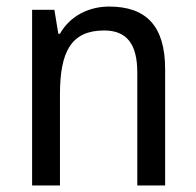

<svg xmlns="http://www.w3.org/2000/svg" viewBox="-20 -566 599 586"><path d="M313 -546C252 -546 194 -518 163 -463H158L146 -536H78V0H163V-278C163 -408 197 -473 298 -473C368 -473 399 -430 399 -345V0H484V-355C484 -487 426 -546 313 -546Z"/></svg>

Font: Noto Sans Sinhala SemiCondensed
Style: Regular
Weight: 400
Width: 4
Designer: Jelle Bosma - Monotype Design Team
Foundry: Monotype Imaging Inc.
Version: Version 2.006